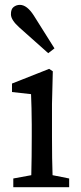

<svg xmlns="http://www.w3.org/2000/svg" viewBox="-20 -777 338 797"><path d="M267.1 0H35.2V-36.1L109.9 -49.8Q111.8 -126 111.8 -210V-259.8Q111.8 -300.8 110.8 -328.1Q109.9 -355.5 108.9 -386.2L29.8 -395V-430.2L184.1 -491.2L199.2 -481L195.8 -345.2V-210Q195.8 -113.3 198.2 -49.8L267.1 -36.1ZM62.5 -756.8Q91.8 -756.8 120.1 -712.9L206.1 -576.2L180.2 -556.2L60.1 -663.1Q25.9 -693.8 25.4 -716.8Q24.9 -739.3 36.6 -748Q47.9 -756.8 62.5 -756.8Z"/></svg>

Font: SourceSerifPro-Regular
Style: Regular
Weight: 400
Designer: Frank Grießhammer
Foundry: Adobe Systems Incorporated
Version: Version 1.014;PS Version 1.0;hotconv 1.0.73;makeotf.lib2.5.5